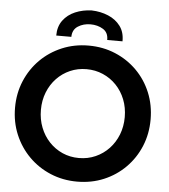

<svg xmlns="http://www.w3.org/2000/svg" viewBox="-60 -972 910 1034"><g transform="rotate(5 394.5 -455.5)"><path d="M395.1 7.8Q318.1 7.8 251.3 -20.1Q184.5 -48 134.4 -98.2Q84.2 -148.4 56.1 -215.4Q27.9 -282.4 27.9 -360.4Q27.9 -438.1 56 -504.9Q84 -571.6 133.9 -621.6Q183.9 -671.5 250.6 -699.5Q317.2 -727.5 394.3 -727.5Q472.3 -727.5 538.9 -699.5Q605.6 -671.5 655.5 -621.6Q705.4 -571.6 733.1 -504.8Q760.8 -437.9 760.8 -359.9Q760.8 -282.2 733.1 -215.3Q705.4 -148.4 655.5 -98.2Q605.6 -48 539.2 -20.1Q472.7 7.8 395.1 7.8ZM393.7 -119.7Q442.2 -119.7 483.7 -138.2Q525.1 -156.6 555.9 -189.3Q586.7 -222 603.9 -265.8Q621 -309.6 621 -360.4Q621 -412 603.6 -455.7Q586.3 -499.3 555.3 -531.7Q524.3 -564.1 482.9 -582Q441.5 -600 393.7 -600Q346.3 -600 305.3 -582Q264.2 -564.1 233.3 -531.7Q202.4 -499.3 185.1 -455.7Q167.7 -412 167.7 -360.4Q167.7 -309.4 184.9 -265.5Q202 -221.6 232.7 -189Q263.4 -156.4 304.5 -138Q345.7 -119.7 393.7 -119.7ZM393.7 -917.5Q442.5 -916 483.7 -898.7Q524.9 -881.4 549.6 -848.2Q574.2 -814.9 573.3 -766.2H490.6Q491.4 -806.1 462.2 -824.2Q433 -842.4 393.7 -842.4Q355.9 -842.4 326.6 -823.8Q297.3 -805.2 296.7 -766.2H215.1Q215.1 -814.9 239.7 -848.2Q264.3 -881.4 304.9 -898.7Q345.5 -916 393.7 -917.5Z"/></g></svg>

Font: Reddit Sans
Style: Regular
Weight: 400
Designer: Stephen Hutchings
Foundry: Reddit
Version: Version 1.014